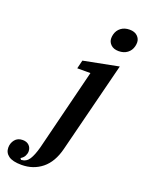

<svg xmlns="http://www.w3.org/2000/svg" viewBox="-349 -842 857 1136"><g transform="rotate(20 79.0 -273.5)"><path d="M-65 212Q-121 212 -147 193Q-173 174 -173 142Q-173 114 -156 92.5Q-139 71 -107 71Q-82 71 -67 85.5Q-52 100 -52 123Q-52 137 -59.5 151.5Q-67 166 -84 176L-77 185Q-44 183 -26.5 155.5Q-9 128 5 76L133 -438H50L63 -491L283 -534L139 37Q117 125 63 168.5Q9 212 -65 212ZM245 -617Q213 -617 195.5 -634Q178 -651 178 -674Q178 -686 181 -698Q188 -726 210 -742.5Q232 -759 264 -759Q296 -759 313.5 -742Q331 -725 331 -702Q331 -690 328 -678Q321 -650 299 -633.5Q277 -617 245 -617Z"/></g></svg>

Font: IBM Plex Serif SmBld
Style: Italic
Weight: 600
Italic angle: -14°
Designer: Mike Abbink, Paul van der Laan, Pieter van Rosmalen
Foundry: Bold Monday
Version: Version 3.001